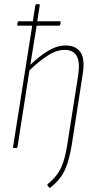

<svg xmlns="http://www.w3.org/2000/svg" viewBox="-20 -703 454 912"><path d="M154 -581 124 -395Q164 -434 207 -460.5Q250 -487 291 -487Q341 -487 363 -454Q385 -421 372 -345L321 -16Q312 37 300 74Q288 111 268.5 138Q249 165 218 189Q215 190 214 188L205 177Q204 174 206 172Q235 148 252.5 123.5Q270 99 281 65.5Q292 32 300 -19L351 -343Q361 -406 345 -436Q329 -466 287 -466Q248 -466 206.5 -439Q165 -412 120 -369L63 -5Q62 0 57 0H46Q41 0 42 -5L133 -581H65Q61 -581 62 -586L64 -598Q65 -602 69 -602H136L148 -679Q149 -683 154 -683H165Q170 -683 169 -679L157 -602H265Q269 -602 268 -597L266 -585Q265 -581 260 -581Z"/></svg>

Font: Sofia Sans Condensed Thin
Style: Italic
Weight: 250
Italic angle: -9°
Version: Version 4.100